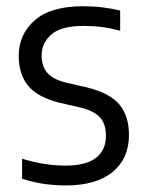

<svg xmlns="http://www.w3.org/2000/svg" viewBox="-20 -570 454 600"><path d="M185.5 9.5Q112.5 9.5 49 -11.5V-74Q119 -52.5 185 -52.5Q249 -52.5 280 -76.8Q311 -101 311 -145Q311 -184 291.8 -204Q272.5 -224 231.5 -234L168 -248.5Q98 -265.5 68.2 -301.8Q38.5 -338 38.5 -395.5Q38.5 -463 88.8 -506.8Q139 -550.5 239 -550.5Q271.5 -550.5 300.2 -547Q329 -543.5 355.5 -537V-474Q325.5 -482 298.5 -485.5Q271.5 -489 241.5 -489Q170.5 -489 140.2 -462Q110 -435 110 -397Q110 -363 128 -342.2Q146 -321.5 187.5 -311.5L251 -297Q323 -279.5 353 -243.5Q383 -207.5 383 -148.5Q383 -74.5 331.8 -32.5Q280.5 9.5 185.5 9.5Z"/></svg>

Font: Encode Sans Semi Condensed
Style: Regular
Weight: 400
Width: 4
Designer: Multiple Designers
Foundry: Impallari Type
Version: Version 3.000; ttfautohint (v1.8.3) -l 8 -r 50 -G 200 -x 14 